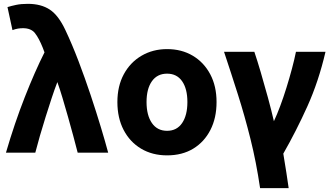

<svg xmlns="http://www.w3.org/2000/svg" viewBox="-20 -796 1737 1001"><path d="M11 0Q56 -154 109 -289Q162 -424 212 -523Q210 -529 207.5 -535Q205 -541 203 -547Q183 -597 162.5 -623Q142 -649 100 -649Q87 -649 74 -647Q61 -645 45 -639L19 -759Q38 -765 64 -770.5Q90 -776 125 -776Q194 -776 239.5 -746Q285 -716 321 -639Q356 -565 389.5 -477Q423 -389 452.5 -300.5Q482 -212 505.5 -134Q529 -56 544 0H385Q375 -39 362 -87.5Q349 -136 334.5 -187Q320 -238 306 -285Q292 -332 279 -368Q265 -332 249.5 -285Q234 -238 218 -187Q202 -136 188 -87.5Q174 -39 164 0Z M851 14Q774 14 715.5 -21Q657 -56 624.5 -118.5Q592 -181 592 -264Q592 -347 625.5 -409Q659 -471 718 -505.5Q777 -540 851 -540Q927 -540 985 -505.5Q1043 -471 1076 -409Q1109 -347 1109 -264Q1109 -181 1077 -118.5Q1045 -56 987.5 -21Q930 14 851 14ZM851 -114Q902 -114 929.5 -154.5Q957 -195 957 -264Q957 -333 929.5 -372.5Q902 -412 851 -412Q800 -412 772 -372.5Q744 -333 744 -264Q744 -195 772 -154.5Q800 -114 851 -114Z M1336 185Q1316 49 1286 -71Q1256 -191 1220.5 -303Q1185 -415 1148 -526H1306Q1321 -482 1339.5 -419Q1358 -356 1376.5 -288.5Q1395 -221 1408 -164Q1424 -198 1441 -243.5Q1458 -289 1473.5 -339Q1489 -389 1502 -437.5Q1515 -486 1523 -526H1677Q1641 -371 1582.5 -241.5Q1524 -112 1457 5Q1466 58 1473 104Q1480 150 1485 185Z"/></svg>

Font: Ubuntu Sans ExtraBold
Style: Regular
Weight: 800
Designer: Dalton Maag Ltd
Foundry: Dalton Maag Ltd
Version: Version 1.006; ttfautohint (v1.8.4.7-5d5b)